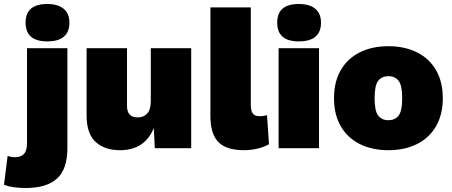

<svg xmlns="http://www.w3.org/2000/svg" viewBox="-86 -741 2260 960"><path d="M251 -500V-1Q251 105 199 152Q147 199 43 199Q-25 199 -66 183L-48 39Q-42 41 -32.5 43Q-23 45 -10 45Q18 45 33.5 29Q49 13 49 -26V-500ZM150 -721Q204 -721 232.5 -697Q261 -673 261 -628Q261 -534 150 -534Q42 -534 42 -628Q42 -721 150 -721Z M514 10Q437 10 392 -31.5Q347 -73 347 -163V-500H549V-213Q549 -182 562.5 -168Q576 -154 603 -154Q632 -154 650 -173.5Q668 -193 668 -235V-500H870V0H688L683 -101Q638 10 514 10Z M1168 -704V-217Q1168 -187 1178 -173.5Q1188 -160 1211 -160Q1224 -160 1232.5 -161.5Q1241 -163 1249 -165L1259 -20Q1238 -7 1203.5 1.5Q1169 10 1134 10Q1046 10 1006 -30.5Q966 -71 966 -162V-704Z M1509 -500V0H1307V-500ZM1408 -721Q1462 -721 1490.5 -697Q1519 -673 1519 -628Q1519 -534 1408 -534Q1300 -534 1300 -628Q1300 -721 1408 -721Z M1856 -510Q1937 -510 1998.5 -479.5Q2060 -449 2094 -390.5Q2128 -332 2128 -250Q2128 -168 2094 -109.5Q2060 -51 1998.5 -20.5Q1937 10 1856 10Q1775 10 1713.5 -20.5Q1652 -51 1618 -109.5Q1584 -168 1584 -250Q1584 -332 1618 -390.5Q1652 -449 1713.5 -479.5Q1775 -510 1856 -510ZM1856 -360Q1823 -360 1805 -337Q1787 -314 1787 -250Q1787 -186 1805 -163Q1823 -140 1856 -140Q1889 -140 1907 -163Q1925 -186 1925 -250Q1925 -314 1907 -337Q1889 -360 1856 -360Z"/></svg>

Font: Prodigy Sans ExtraBold
Style: Regular
Weight: 800
Designer: Wei Huang
Foundry: Wei Huang
Version: Version 1.003; ttfautohint (v1.8.3)